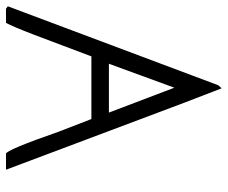

<svg xmlns="http://www.w3.org/2000/svg" viewBox="-82 -664 742 625"><g transform="rotate(90 288.5 -351.0)"><path d="M263 -702 310 -580 528 0H476Q464 0 404 -172L363 -278H159Q115 -160 88.5 -91Q62 -22 50 0H4L-4 -6L253 -691ZM262 -551Q261 -550 261 -548Q260 -549 260 -551ZM261 -548Q241 -493 222 -441.5Q203 -390 183 -335H342Z"/></g></svg>

Font: Ekushey Kolom
Style: Regular
Weight: 400
Designer: Al Mamun Sumon
Foundry: Al Mamun Sumon
Version: Version 1.0